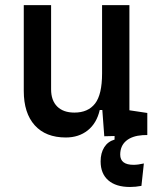

<svg xmlns="http://www.w3.org/2000/svg" viewBox="-20 -538 626 765"><path d="M242.2 9.8Q162.1 9.8 118.4 -38.8Q74.7 -87.4 74.7 -175.8V-517.6H183.6V-182.1Q183.6 -137.7 208 -113.5Q232.4 -89.4 276.4 -89.4Q330.6 -89.4 358.6 -125.2Q386.7 -161.1 386.7 -245.6V-517.6H495.6V-98.6L566.9 -87.9V0L548.3 0.5Q505.9 3.4 482.4 23.4Q459 43.5 459 78.1Q459 118.7 512.2 118.7Q529.8 118.7 553.2 113.3L543.5 202.6Q520 207 498 207Q441.9 207 411.4 180.4Q380.9 153.8 380.9 105Q380.9 71.8 395.3 48.8Q409.7 25.9 436.5 18.1V3.9L395.5 4.9L387.7 -99.6H377.4Q365.2 -46.9 329.6 -18.6Q293.9 9.8 242.2 9.8Z"/></svg>

Font: Caskaydia Cove Medium
Style: Regular
Weight: 500
Monospace: yes
Designer: Aaron Bell
Foundry: Saja Typeworks
Version: Version 4.300; ttfautohint (v1.8.3)